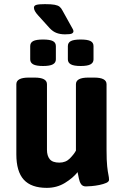

<svg xmlns="http://www.w3.org/2000/svg" viewBox="-20 -900 597 928"><path d="M294 -734Q272 -734 254 -740.5Q236 -747 220 -764L163 -827Q144 -848 144 -863Q144 -873 156 -876.5Q168 -880 197 -880Q228 -880 244 -877Q260 -874 268 -867.5Q276 -861 282 -849L322 -777Q328 -766 331.5 -760Q335 -754 335 -749Q335 -742 327.5 -738Q320 -734 294 -734ZM370 -581Q337 -581 322.5 -589Q308 -597 308 -613V-677Q308 -694 322.5 -701.5Q337 -709 370 -709Q403 -709 417.5 -701.5Q432 -694 432 -677V-613Q432 -597 417.5 -589Q403 -581 370 -581ZM188 -581Q155 -581 140.5 -589Q126 -597 126 -613V-677Q126 -694 140.5 -701.5Q155 -709 188 -709Q221 -709 235.5 -701.5Q250 -694 250 -677V-613Q250 -597 235.5 -589Q221 -581 188 -581ZM206 8Q131 8 95 -31.5Q59 -71 59 -154V-493Q59 -525 119 -525H147Q207 -525 207 -493V-176Q207 -147 220.5 -130.5Q234 -114 267 -114Q298 -114 318 -134.5Q338 -155 347 -172V-493Q347 -525 407 -525H435Q495 -525 495 -493V-176Q495 -124 498 -96.5Q501 -69 504 -55.5Q507 -42 507 -31Q507 -22 493.5 -16Q480 -10 460.5 -6Q441 -2 422.5 -0.5Q404 1 395 1Q379 1 371.5 -10.5Q364 -22 361 -38.5Q358 -55 355 -68Q333 -40 294 -16Q255 8 206 8Z"/></svg>

Font: Asap
Style: Bold
Weight: 700
Designer: Pablo Cosgaya
Foundry: Omnibus-Type
Version: Version 3.001; ttfautohint (v1.8.3)